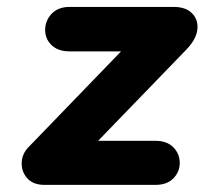

<svg xmlns="http://www.w3.org/2000/svg" viewBox="-20 -520 606 540"><path d="M105.5 0Q73 0 56.5 -18.8Q40 -37.5 41 -62.8Q42 -88 61 -107L320.5 -375.5H175.5Q143.5 -375.5 125.2 -393Q107 -410.5 107 -435.5Q107 -462 125.2 -481.2Q143.5 -500.5 175.5 -500.5H469Q502 -500.5 519.8 -483Q537.5 -465.5 535.2 -438.5Q533 -411.5 506 -382.5L256 -124H417Q449.5 -124 467.5 -105.8Q485.5 -87.5 485.5 -61.5Q485.5 -36.5 467.5 -18.2Q449.5 0 417 0Z"/></svg>

Font: Edu AU VIC WA NT Pre
Style: Bold
Weight: 700
Designer: Tina and Corey Anderson, Eben Sorkin, Mirko Velimirovic
Foundry: Google for Education
Version: Version 1.001